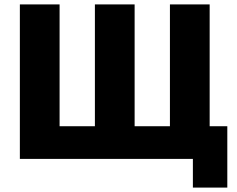

<svg xmlns="http://www.w3.org/2000/svg" viewBox="-20 -720 1075 870"><path d="M854 130V0H70V-700H250V-148H410V-700H590V-148H750V-700H930V-148H1010V130Z"/></svg>

Font: Golos Text VF
Style: Regular
Weight: 400
Designer: A.Korolkova, Vitaly Kuzmin
Foundry: ParaType Ltd
Version: Version 2.003